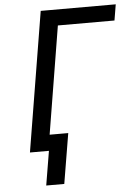

<svg xmlns="http://www.w3.org/2000/svg" viewBox="-60 -781 721 1007"><g transform="rotate(-5 300.0 -277.5)"><path d="M142 180 172 0H72L193 -735H588L574 -651H276L183 -84H281L237 180Z"/></g></svg>

Font: Iosevka Aile Medium
Style: Italic
Weight: 500
Italic angle: -9°
Designer: Belleve Invis
Foundry: Belleve Invis
Version: Version 31.1.0; ttfautohint (v1.8.4)